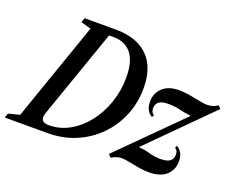

<svg xmlns="http://www.w3.org/2000/svg" viewBox="-174 -980 1502 1212"><g transform="rotate(20 576.5 -374.0)"><path d="M-54.5 0 -44 -30 31.5 -49 262.5 -712 194.5 -731.5 205.5 -761.5H416Q554.5 -761.5 630.5 -688.2Q706.5 -615 706.5 -472Q706.5 -375.5 671.5 -290Q636.5 -204.5 572.8 -139.2Q509 -74 422.8 -37Q336.5 0 233.5 0ZM223.5 -49.5Q297 -49.5 361.5 -85.8Q426 -122 475.2 -184.8Q524.5 -247.5 552.5 -328.8Q580.5 -410 580.5 -499.5Q580.5 -608.5 537.5 -660.2Q494.5 -712 419 -712H387.5L180 -118Q173 -98.5 173 -85Q173 -49.5 223.5 -49.5ZM661.5 10.5 642.5 -9 1042.5 -408 1041 -412Q1008 -415 969.5 -424.5Q931 -434 888 -434Q844 -434 824.8 -418.8Q805.5 -403.5 805.5 -376.5Q805.5 -346 826 -335.5L818 -321Q798 -330.5 785.5 -353Q773 -375.5 773 -409Q773 -464.5 811.8 -501.5Q850.5 -538.5 922.5 -538.5Q956.5 -538.5 994.5 -532Q1032.5 -525.5 1065.5 -518.8Q1098.5 -512 1118.5 -512Q1135 -512 1153.5 -517Q1172 -522 1188.5 -534.5L1206.5 -516L808 -116.5L809.5 -112.5Q842 -112.5 879.2 -101.2Q916.5 -90 957.5 -90Q1003 -90 1022.2 -105.2Q1041.5 -120.5 1041.5 -147.5Q1041.5 -178 1021.5 -188.5L1027.5 -203.5Q1047.5 -195 1060.8 -172.2Q1074 -149.5 1074 -115Q1074 -59 1034.5 -22.5Q995 14 917.5 14Q884.5 14 848 7.5Q811.5 1 779.5 -5.2Q747.5 -11.5 728 -11.5Q713 -11.5 695 -6.2Q677 -1 661.5 10.5Z"/></g></svg>

Font: Libre Caslon Condensed SemiBold Italic
Style: Regular
Weight: 600
Italic angle: -22.583°
Designer: Pablo Impallari, Rodrigo Fuenzalida, Katja Schimmel, Ertekin Erdin
Foundry: Pablo Impallari, Rodrigo Fuenzalida
Version: Version 2.000; ttfautohint (v1.8.4.7-5d5b);gftools[0.9.33]